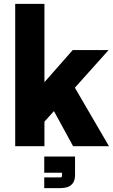

<svg xmlns="http://www.w3.org/2000/svg" viewBox="-20 -750 580 985"><path d="M141 -51 131 -241 353 -493H537ZM58 0V-730H208V0ZM355 0 212 -262 328 -362 539 0ZM207 215V160H290Q298 160 298 152V136H207V53H365V147Q365 175 353.5 190Q342 205 325.5 210Q309 215 293 215Z"/></svg>

Font: SUSE ExtraBold
Style: Regular
Weight: 800
Designer: Rene Bieder
Foundry: SUSE
Version: Version 1.000